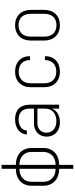

<svg xmlns="http://www.w3.org/2000/svg" viewBox="724 -1496 951 2440"><g transform="rotate(-90 1200.0 -275.5)"><path d="M275 180H325V0C455 0 540 -78 540 -202V-350C540 -473 455 -550 325 -550V-731H275V-550C145 -550 60 -473 60 -350V-202C60 -78 145 0 275 0ZM275 -45C175 -45 110 -106 110 -202V-350C110 -445 175 -505 275 -505ZM325 -45V-505C425 -505 490 -445 490 -350V-202C490 -106 425 -45 325 -45Z M866 10C952 10 1017 -29 1040 -91V0H1090V-375C1090 -494 1024 -560 905 -560C791 -560 716 -500 711 -410H761C765 -473 820 -515 904 -515C991 -515 1040 -465 1040 -375V-320H853C752 -320 684 -253 684 -159C684 -60 753 10 866 10ZM880 -35C790 -35 734 -87 734 -163C734 -228 782 -276 852 -276H1040V-177C1040 -89 978 -35 880 -35Z M1509 10C1630 10 1707 -64 1707 -180H1657C1657 -90 1601 -36 1509 -36C1418 -36 1362 -94 1362 -190V-360C1362 -457 1418 -514 1509 -514C1601 -514 1657 -460 1657 -370H1707C1707 -486 1630 -560 1509 -560C1389 -560 1312 -481 1312 -360V-190C1312 -68 1388 10 1509 10Z M2100 10C2219 10 2295 -68 2295 -190V-360C2295 -481 2218 -560 2100 -560C1982 -560 1905 -481 1905 -360V-190C1905 -68 1982 10 2100 10ZM2100 -34C2008 -34 1955 -91 1955 -190V-360C1955 -458 2009 -516 2100 -516C2191 -516 2245 -458 2245 -360V-190C2245 -91 2192 -34 2100 -34Z"/></g></svg>

Font: JetBrains Mono Thin
Style: Regular
Weight: 100
Monospace: yes
Designer: Philipp Nurullin, Konstantin Bulenkov
Foundry: JetBrains
Version: Version 2.305